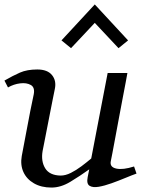

<svg xmlns="http://www.w3.org/2000/svg" viewBox="-33 -829 644 865"><path d="M199 16Q153 16 120 -3Q87 -22 72.5 -54Q58 -86 65 -126Q74 -172 84 -226.5Q94 -281 103.5 -329Q113 -377 119 -404Q125 -435 106 -446Q87 -457 58 -453.5Q29 -450 3 -435L-13 -466Q25 -488 57 -502Q89 -516 135 -516Q181 -516 201.5 -490.5Q222 -465 214 -428Q211 -413 205 -383.5Q199 -354 192 -317.5Q185 -281 178 -246Q171 -211 166 -184.5Q161 -158 159 -149Q151 -103 170.5 -71Q190 -39 240 -38Q262 -38 286 -50Q310 -62 334 -80Q358 -98 378 -115Q393 -192 412 -292Q431 -392 452 -500H541Q539 -488 533 -456.5Q527 -425 519 -383Q511 -341 502.5 -295.5Q494 -250 486.5 -209.5Q479 -169 473.5 -140Q468 -111 466 -102Q461 -76 491 -69.5Q521 -63 571 -79L582 -47Q562 -40 532 -27.5Q502 -15 470 -3.5Q438 8 411.5 12.5Q385 17 370.5 8Q356 -1 362 -31Q365 -46 369 -66Q327 -36 284 -10Q241 16 199 16ZM287 -612 244 -647 394 -809 544 -647 501 -612 394 -726Z"/></svg>

Font: Wittgenstein-Italic Regular
Style: Italic
Weight: 400
Italic angle: -11°
Designer: Jörg Drees
Foundry: Jörg Drees
Version: Version 1.000; ttfautohint (v1.8.4.7-5d5b)